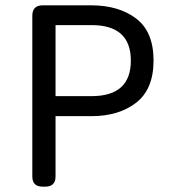

<svg xmlns="http://www.w3.org/2000/svg" viewBox="-20 -699 649 719"><path d="M140 -679H322Q425 -679 490 -629.5Q555 -580 555 -472.5Q555 -365 490 -314.5Q425 -264 322 -264H188V-38Q188 0 149 0H140Q101 0 101 -38V-640Q101 -679 140 -679ZM188 -605V-339H323Q470 -339 470 -472Q470 -605 323 -605Z"/></svg>

Font: Merge One
Style: Regular
Weight: 400
Designer: Kosal Sen
Foundry: Philatype
Version: Version 1.001